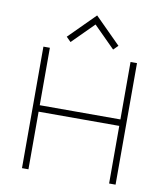

<svg xmlns="http://www.w3.org/2000/svg" viewBox="-98 -1002 935 1083"><g transform="rotate(10 370.0 -461.0)"><path d="M222 -774 370 -922 518 -774 492 -748 370 -870 248 -748ZM638 -696V0H601V-330H139V0H102V-696H139V-367H601V-696Z"/></g></svg>

Font: M Major Mono Display
Style: Regular
Weight: 400
Designer: Emre Parlak
Foundry: Emre Parlak
Version: Version 2.000; ttfautohint (v1.8) -l 8 -r 50 -G 200 -x 14 -D